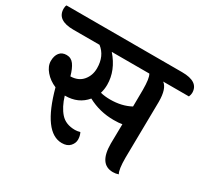

<svg xmlns="http://www.w3.org/2000/svg" viewBox="-202 -856 1122 1058"><g transform="rotate(30 359.0 -327.0)"><path d="M354 -395Q354 -367 346 -340Q375 -333 408 -333Q482 -333 537 -363Q538 -395 538 -469Q538 -543 524 -565H285Q354 -486 354 -395ZM647 -456 642 -98Q642 -22 656 0Q640 6 621 6Q533 6 533 -125Q533 -161 535 -249Q515 -245 481 -245Q392 -245 316 -286Q267 -227 183 -227H181Q200 -164 232.5 -127.5Q265 -91 324 -91Q339 -91 356 -96Q366 -76 366 -53Q366 -30 348.5 -11Q331 8 297 8Q181 8 114 -241Q73 -258 46 -289.5Q19 -321 19 -354Q19 -387 34.5 -406.5Q50 -426 79 -426Q108 -426 125.5 -402Q143 -378 155 -334Q205 -335 232.5 -367.5Q260 -400 260 -446Q260 -524 207 -565H41Q-64 -565 -64 -639Q-64 -654 -59 -662H677Q782 -662 782 -591Q782 -580 776 -565H612Q647 -540 647 -456Z"/></g></svg>

Font: Laila SemiBold
Style: Regular
Weight: 600
Designer: Hitesh Malaviya
Foundry: Indian Type Foundry
Version: Version 1.302;PS 1.0;hotconv 1.0.78;makeotf.lib2.5.61930; tt